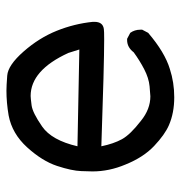

<svg xmlns="http://www.w3.org/2000/svg" viewBox="-2 -548 574 611"><g transform="rotate(-90 285.5 -243.0)"><path d="M281 24Q231 24 192 7Q162 -6 126 -40Q90 -74 67 -131Q45 -183 45 -236Q45 -241 46 -271.5Q47 -302 62.5 -349Q78 -396 121.5 -444Q165 -492 223 -503Q264 -510 302 -510Q317 -510 350 -507.5Q383 -505 426.5 -455.5Q470 -406 492.5 -350Q515 -294 521 -235V-230Q521 -203 498 -200Q492 -199 465 -199Q385 -199 125 -208Q133 -169 147.5 -142.5Q162 -116 206 -82Q243 -52 284 -52Q290 -52 316 -54.5Q342 -57 370 -71.5Q398 -86 424 -105Q440 -126 463 -126H467L486 -116Q496 -102 496 -84V-78L486 -59Q424 -6 371 10Q328 24 281 24ZM433 -278 422 -313Q367 -433 285 -433Q279 -433 255.5 -430Q232 -427 188 -396.5Q144 -366 125 -284Z"/></g></svg>

Font: Xiaolai SC
Style: Regular
Weight: 400
Designer: Nozomi Seto 瀬戸のぞみ
Version: Version 3.11;December 4, 2020;FontCreator 13.0.0.2613 64-bit